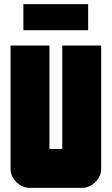

<svg xmlns="http://www.w3.org/2000/svg" viewBox="-20 -908 540 928"><path d="M93 -762V-888H406V-762ZM469 -94Q469 -56 441 -28Q413 0 375 0H125Q87 0 59 -28Q31 -56 31 -94V-688H219V-188H281V-688H469Z"/></svg>

Font: CostaRica
Style: Normal
Weight: 900
Version: Version 1.3